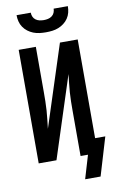

<svg xmlns="http://www.w3.org/2000/svg" viewBox="-115 -1014 738 1224"><g transform="rotate(-10 253.5 -402.0)"><path d="M250 -815Q229 -815 208.5 -817.5Q188 -820 169 -827.5Q150 -835 133.5 -847.5Q117 -860 105.5 -877Q94 -894 89 -914Q84 -934 84 -955H176Q176 -941 181.5 -928.5Q187 -916 198 -908Q209 -900 222.5 -897Q236 -894 250 -894Q264 -894 277.5 -897Q291 -900 302 -908Q313 -916 318.5 -928.5Q324 -941 324 -955H416Q416 -934 411 -914Q406 -894 394.5 -877Q383 -860 366.5 -847.5Q350 -835 331 -827.5Q312 -820 291.5 -817.5Q271 -815 250 -815ZM333 151 378 0H330V-294Q330 -323 330.5 -352.5Q331 -382 333 -411.5Q335 -441 338.5 -470Q342 -499 345 -528L174 0H59V-735H170V-441Q170 -412 169.5 -382.5Q169 -353 167 -323.5Q165 -294 161.5 -265Q158 -236 155 -207L326 -735H441V-96H507L433 151Z"/></g></svg>

Font: Moesevka
Style: Bold
Weight: 700
Monospace: yes
Designer: Belleve Invis
Foundry: Belleve Invis
Version: Version 32.5.0; ttfautohint (v1.8.4)